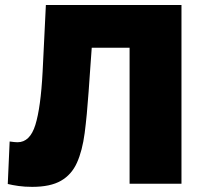

<svg xmlns="http://www.w3.org/2000/svg" viewBox="-20 -733 802 766"><path d="M108.5 12.5Q78.5 12.5 53.8 9Q29 5.5 11 1L18.5 -168.5Q40 -165.5 50 -165.5Q99.5 -165.5 121 -234.5Q142.5 -303.5 150 -446.5Q153 -510.5 156.5 -579Q160 -647.5 163 -713H704V0H497V-542.5H346Q343 -500 339.8 -456.2Q336.5 -412.5 333.5 -366.5Q327 -273 317.8 -202.2Q308.5 -131.5 287 -83.8Q265.5 -36 223.2 -11.8Q181 12.5 108.5 12.5Z"/></svg>

Font: Commissioner ExtraBold
Style: Regular
Weight: 800
Designer: Kostas Bartsokas
Foundry: Kostas Bartsokas
Version: Version 1.000; ttfautohint (v1.8.3)